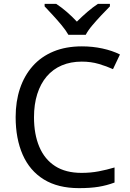

<svg xmlns="http://www.w3.org/2000/svg" viewBox="-20 -964 672 994"><path d="M403 -645Q346 -645 300 -625.5Q254 -606 222 -568.5Q190 -531 173 -477.5Q156 -424 156 -357Q156 -269 183.5 -204Q211 -139 265.5 -104Q320 -69 402 -69Q449 -69 491 -77Q533 -85 573 -97V-19Q533 -4 490.5 3Q448 10 389 10Q280 10 207 -35Q134 -80 97.5 -163Q61 -246 61 -358Q61 -439 83.5 -506Q106 -573 149.5 -622Q193 -671 257 -697.5Q321 -724 404 -724Q459 -724 510 -713Q561 -702 601 -682L565 -606Q532 -621 491.5 -633Q451 -645 403 -645ZM334 -784Q321 -807 299 -833.5Q277 -860 253 -886Q229 -912 211 -931V-944H271Q297 -927 325 -903Q353 -879 378 -852Q405 -879 433 -903Q461 -927 487 -944H549V-931Q530 -912 505.5 -886Q481 -860 458.5 -833.5Q436 -807 424 -784Z"/></svg>

Font: Noto Sans Georgian
Style: Regular
Weight: 400
Designer: Monotype Design Team, Akaki Razmadze
Foundry: Google LLC
Version: Version 2.002